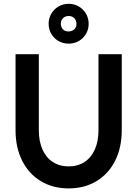

<svg xmlns="http://www.w3.org/2000/svg" viewBox="-20 -998 737 1031"><path d="M63.5 -298.8V-707H188.5V-298.8Q188.5 -239.7 207.8 -195.8Q227.1 -151.9 263.4 -128.2Q299.8 -104.5 348.6 -104.5Q397.5 -104.5 433.8 -128.2Q470.2 -151.9 489.5 -195.8Q508.8 -239.7 508.8 -298.8V-707H633.8V-298.8Q633.8 -206.1 598.4 -135.3Q563 -64.5 498.3 -25.4Q433.6 13.7 348.6 13.7Q263.7 13.7 199 -25.4Q134.3 -64.5 98.9 -135.3Q63.5 -206.1 63.5 -298.8ZM390.6 -869.1Q390.6 -888.2 379.2 -900.1Q367.7 -912.1 348.6 -912.1Q330.6 -912.1 318.6 -900.4Q306.6 -888.7 306.6 -871.1Q306.6 -853 317.6 -841.1Q328.6 -829.1 346.7 -829.1Q366.2 -829.1 378.4 -840.1Q390.6 -851.1 390.6 -869.1ZM241.2 -870.1Q241.2 -899.9 255.4 -924.3Q269.5 -948.7 293.9 -963.1Q318.4 -977.5 348.6 -977.5Q378.9 -977.5 403.3 -963.1Q427.7 -948.7 441.9 -924.3Q456.1 -899.9 456.1 -870.1Q456.1 -840.3 441.9 -816.2Q427.7 -792 403.3 -777.8Q378.9 -763.7 348.6 -763.7Q318.4 -763.7 293.9 -777.8Q269.5 -792 255.4 -816.2Q241.2 -840.3 241.2 -870.1Z"/></svg>

Font: Wanted Sans SemiBold
Style: Regular
Weight: 600
Designer: Original Design by Kil Hyung-jin and Kang Hanbin, Wanted Lab, Inc; Hangeul from Source Han Sans by Jang Soo-young and Ka
Foundry: Wanted Lab, Inc.
Version: Version 1.003